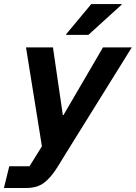

<svg xmlns="http://www.w3.org/2000/svg" viewBox="-62 -736 677 956"><path d="M-42.5 200 -15.8 91.7H85L146.7 -7.5L67.5 -500H201.7L250.8 -163.3H254.2L450.8 -500H594.2L283.3 0L224.2 95.8Q191.7 148.3 157.1 174.2Q122.5 200 69.2 200ZM266.7 -562.5 267.5 -565.8 392.5 -715.8H544.2L543.3 -712.5L378.3 -562.5Z"/></svg>

Font: Funnel Sans
Style: Bold Italic
Weight: 700
Italic angle: -14.036°
Designer: NORD ID, Kristian Moeller
Foundry: Dicotype
Version: Version 1.000